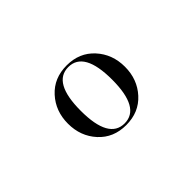

<svg xmlns="http://www.w3.org/2000/svg" viewBox="-48 -946 655 655"><g transform="rotate(-45 279.0 -619.0)"><path d="M182.5 -516.8Q144.5 -558.5 144.5 -619Q144.5 -679.5 182.5 -721.2Q220.5 -763 282 -763Q343.5 -763 381.5 -721.2Q419.5 -679.5 419.5 -619Q419.5 -558.5 381.5 -516.8Q343.5 -475 282 -475Q220.5 -475 182.5 -516.8ZM282 -755Q206.5 -755 206.5 -619Q206.5 -483 282 -483Q357.5 -483 357.5 -619Q357.5 -755 282 -755Z"/></g></svg>

Font: Bodoni* 16pt
Style: Regular
Weight: 400
Version: Version 2.3